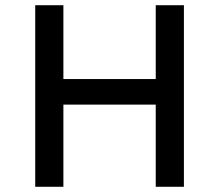

<svg xmlns="http://www.w3.org/2000/svg" viewBox="-20 -716 840 736"><path d="M685 -696V0H577V-315H223V0H115V-696H223V-413H577V-696Z"/></svg>

Font: Amiko SemiBold
Style: Regular
Weight: 600
Designer: Pablo Impallari, Rodrigo Fuenzalida, Andres Torresi
Foundry: Impallari Type
Version: Version 1.001; ttfautohint (v1.3)